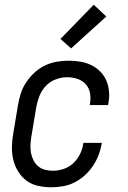

<svg xmlns="http://www.w3.org/2000/svg" viewBox="-20 -785 540 813"><path d="M198 8Q169 8 141.5 2Q114 -4 93 -19.5Q72 -35 57.5 -58Q43 -81 36.5 -107.5Q30 -134 30.5 -162.5Q31 -191 36 -219L56 -339Q60 -364 68 -389Q76 -414 91 -436.5Q106 -459 126 -477.5Q146 -496 170 -507.5Q194 -519 219.5 -523.5Q245 -528 270 -528Q295 -528 319.5 -524Q344 -520 365 -510Q386 -500 403 -483.5Q420 -467 429.5 -445.5Q439 -424 441.5 -399Q444 -374 439 -349L438 -340H360L361 -346Q365 -369 361 -391Q357 -413 343 -428.5Q329 -444 308 -451Q287 -458 264 -458Q240 -458 215 -448.5Q190 -439 172.5 -419.5Q155 -400 146 -376Q137 -352 133 -328L113 -208Q110 -190 109 -172.5Q108 -155 111 -138.5Q114 -122 121.5 -107Q129 -92 141 -81.5Q153 -71 169.5 -66.5Q186 -62 204 -62Q227 -62 250.5 -70Q274 -78 291.5 -95Q309 -112 319.5 -134Q330 -156 333 -179L334 -180H412L411 -179Q407 -154 398 -130Q389 -106 374.5 -84Q360 -62 340 -43.5Q320 -25 296.5 -13Q273 -1 247.5 3.5Q222 8 198 8ZM281 -580 236 -620 377 -765 430 -715Z"/></svg>

Font: Iosevka Term Curly Oblique
Style: Regular
Weight: 400
Italic angle: -9°
Designer: Belleve Invis
Foundry: Belleve Invis
Version: Version 32.3.0